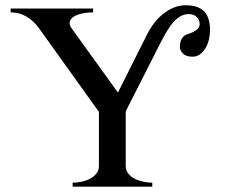

<svg xmlns="http://www.w3.org/2000/svg" viewBox="-20 -704 848 724"><path d="M772 -589.8Q772 -638.7 749.5 -661.4Q727.1 -684.1 680.2 -684.1Q658.2 -684.1 637.2 -676Q616.2 -668 597.7 -653.6Q579.1 -639.2 563.5 -619.6Q547.9 -600.1 536.1 -577.1L424.8 -355L250 -597.2Q241.2 -609.4 242.9 -620.4Q244.6 -631.3 255.6 -639.4Q266.6 -647.5 285.9 -652.3Q305.2 -657.2 331.1 -657.2V-671.9H20V-657.2Q42.5 -657.2 60.5 -650.4Q78.6 -643.6 92.3 -633.3Q106 -623 115.7 -611.6Q125.5 -600.1 131.8 -590.8L353 -282.2V-78.1Q353 -61.5 343.5 -49.6Q334 -37.6 319.6 -30Q305.2 -22.5 287.6 -18.8Q270 -15.1 253.9 -15.1V0H554.2V-15.1Q538.1 -15.1 520.5 -18.8Q502.9 -22.5 488 -30Q473.1 -37.6 463.6 -49.6Q454.1 -61.5 454.1 -78.1V-284.2L586.9 -545.9Q599.1 -569.3 610.8 -588.9Q622.6 -608.4 635.3 -622.1Q647.9 -635.7 661.9 -643.3Q675.8 -650.9 691.9 -650.9Q710.4 -650.9 721.7 -640.1Q732.9 -629.4 732.9 -612.8Q732.9 -599.6 719.7 -590.1Q706.5 -580.6 687 -575.2Q678.2 -572.8 672.9 -567.4Q667.5 -562 664.1 -555.4Q660.6 -548.8 659.4 -541.5Q658.2 -534.2 658.2 -527.8Q658.2 -513.7 669.9 -502Q681.6 -490.2 706.1 -490.2Q721.7 -490.2 733.9 -499Q746.1 -507.8 754.6 -522Q763.2 -536.1 767.6 -554Q772 -571.8 772 -589.8Z"/></svg>

Font: Galatia SIL
Style: Regular
Weight: 400
Designer: Development by SIL's NRSI team
Version: Version 2.1